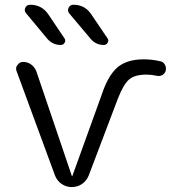

<svg xmlns="http://www.w3.org/2000/svg" viewBox="-20 -799 739 797"><path d="M232.4 -612.3Q198.2 -612.3 175.8 -638.7L88.9 -743.2Q79.1 -753.9 85 -766.6Q90.8 -779.3 105.5 -779.3Q153.3 -779.3 180.7 -739.3L247.1 -640.6Q253.9 -631.8 248.5 -622.1Q243.2 -612.3 232.4 -612.3ZM411.1 -612.3Q377 -612.3 355.5 -638.7L267.6 -743.2Q258.8 -753.9 264.6 -766.6Q270.5 -779.3 285.2 -779.3Q332 -779.3 358.4 -740.2L425.8 -640.6Q432.6 -631.8 427.2 -622.1Q421.9 -612.3 411.1 -612.3ZM280.3 -68.4 402.3 -406.2Q428.7 -486.3 467.8 -519.5Q506.8 -552.7 576.2 -552.7Q611.3 -552.7 644.5 -544.9Q657.2 -543 664.1 -531.2Q668.9 -523.4 668.9 -513.7Q668.9 -510.7 668 -505.9Q665 -494.1 654.3 -487.8Q643.6 -481.4 630.9 -484.4Q609.4 -489.3 587.9 -489.3Q540 -489.3 516.6 -469.7Q493.2 -450.2 469.7 -390.6L348.6 -71.3Q339.8 -48.8 320.8 -35.6Q301.8 -22.5 277.8 -22.5Q253.9 -22.5 234.9 -36.1Q215.8 -49.8 208 -71.3L48.8 -503.9Q46.9 -508.8 46.9 -513.7Q46.9 -522.5 52.7 -529.3Q61.5 -542 76.2 -542Q94.7 -542 109.4 -531.2Q124 -520.5 130.9 -502.9L278.3 -68.4Q278.3 -67.4 279.3 -67.4Q280.3 -67.4 280.3 -68.4Z"/></svg>

Font: Gen Jyuu Gothic Normal
Style: Regular
Weight: 300
Designer: [Source Han Sans]
Ryoko NISHIZUKA  (kana & ideographs); Paul D. Hunt (Latin, Greek & Cyrillic); Wenlong ZHANG  (bopomofo
Version: Version 1.002.20150607